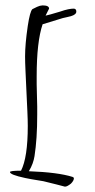

<svg xmlns="http://www.w3.org/2000/svg" viewBox="-20 -637 351 712"><path d="M220 55Q209 52 189.5 47Q170 42 141 35Q131 33 114 30.5Q97 28 73 23Q17 11 17 1Q17 -4 58 -4Q83 -53 83 -170Q83 -192 81.5 -224Q80 -256 78 -299Q76 -343 74.5 -375Q73 -407 73 -428Q73 -451 75.5 -479Q78 -507 83 -541Q91 -594 100 -603Q121 -614 128 -615.5Q135 -617 138 -617Q162 -617 162 -605L149 -579Q160 -581 203 -594Q220 -600 232.5 -602.5Q245 -605 253 -605Q263 -605 263 -594Q263 -583 243 -577Q236 -575 228.5 -573.5Q221 -572 213 -570L138 -547Q116 -482 116 -354Q116 -342 116 -324.5Q116 -307 117 -283Q118 -260 118 -242Q118 -224 118 -212Q118 -166 115.5 -128Q113 -90 108 -58Q106 -45 101 -31Q96 -17 87 -2Q195 2 249 19Q254 21 254 24Q254 33 243 44Q229 55 222 55Z"/></svg>

Font: Festive
Style: Regular
Weight: 400
Designer: Robert E. Leuschke
Foundry: Robert E. Leuschke
Version: Version 1.101; ttfautohint (v1.8.3)